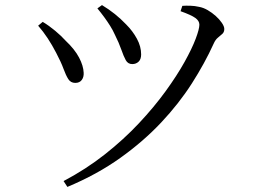

<svg xmlns="http://www.w3.org/2000/svg" viewBox="-20 -706 1040 755"><path d="M230 6Q319 -41 393 -99.5Q467 -158 526.5 -221.5Q586 -285 631 -347Q676 -409 705.5 -462Q735 -515 749.5 -553.5Q764 -592 764 -609Q764 -624 748 -635.5Q732 -647 690 -662L697 -683Q710 -684 728 -683.5Q746 -683 763 -679Q780 -676 797 -666Q814 -656 828.5 -643Q843 -630 852.5 -616Q862 -602 862 -592Q862 -580 854.5 -573Q847 -566 837 -558Q827 -550 820 -534Q785 -457 734.5 -378Q684 -299 614 -224.5Q544 -150 453 -85Q362 -20 245 29ZM276 -380Q258 -380 248.5 -395Q239 -410 229.5 -436Q220 -462 201 -498Q185 -529 167.5 -555.5Q150 -582 130 -605L148 -620Q173 -605 197.5 -584.5Q222 -564 238 -546Q274 -512 291 -479.5Q308 -447 309 -420Q310 -403 301.5 -391.5Q293 -380 276 -380ZM500 -454Q483 -454 474.5 -469.5Q466 -485 457 -511Q448 -537 432 -569Q424 -587 413 -604.5Q402 -622 389.5 -639Q377 -656 363 -673L381 -686Q409 -669 432 -650.5Q455 -632 476 -610Q502 -584 518.5 -553.5Q535 -523 535 -492Q535 -473 525 -463.5Q515 -454 500 -454Z"/></svg>

Font: Noto Serif SC
Style: Regular
Weight: 400
Designer: Ryoko NISHIZUKA 西塚涼子 (kana & ideographs); Frank Grießhammer (Latin, Greek & Cyrillic); Wenlong ZHANG 张文龙 (bopomofo); San
Foundry: Adobe
Version: Version 2.002-H1;hotconv 1.1.0;makeotfexe 2.6.0